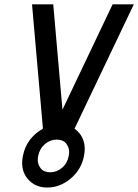

<svg xmlns="http://www.w3.org/2000/svg" viewBox="-20 -676 636 884"><path d="M211.4 117.2Q240.7 117.2 265.4 96.7Q290 76.2 296.4 42Q298.3 32.2 298.3 23.4Q298.3 2 284.2 -15.6Q270 -33.2 240.7 -33.2Q211.4 -33.2 187 -12.7Q162.6 7.8 155.8 42Q153.8 51.3 153.8 60.1Q153.8 82 168 99.6Q182.1 117.2 211.4 117.2ZM197.8 187.5Q139.6 187.5 106.4 146Q82 116.2 82 74.2Q82 59.1 85.4 42Q101.6 -40.5 177.7 -83.5L127.4 -656.2H225.1L267.6 -170.9L498.5 -656.2H596.2L323.2 -83.5Q335.9 -74.7 345.7 -62.5Q370.1 -32.2 370.1 9.8Q370.1 24.9 366.7 42Q354.5 105 305.2 146.2Q255.9 187.5 197.8 187.5Z"/></svg>

Font: Lambda
Style: Italic
Weight: 400
Italic angle: -11°
Designer: GGBotNet
Version: 0.22